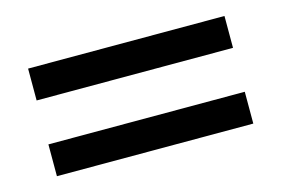

<svg xmlns="http://www.w3.org/2000/svg" viewBox="-46 -462 593 404"><g transform="rotate(-15 250.0 -260.0)"><path d="M36.1 -211.9H463.9V-142.6H36.1ZM36.1 -377H463.9V-307.6H36.1Z"/></g></svg>

Font: BabelStone Flags
Style: Regular
Weight: 400
Designer: Andrew West
Foundry: BabelStone
Version: Version 4.12